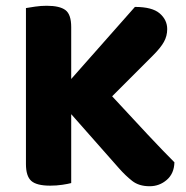

<svg xmlns="http://www.w3.org/2000/svg" viewBox="-20 -636 646 666"><path d="M227 -1Q216 2 196 5Q176 8 154 8Q107 8 88.5 -8.5Q70 -25 70 -67V-608Q81 -610 101.5 -613Q122 -616 142 -616Q187 -616 207 -601Q227 -586 227 -542V-362L448 -612Q508 -612 534 -589.5Q560 -567 560 -535Q560 -511 548.5 -490.5Q537 -470 511 -444L369 -302Q438 -227 493.5 -168Q549 -109 585 -73Q584 -34 558.5 -12Q533 10 499 10Q462 10 438.5 -8.5Q415 -27 393 -52L227 -240V-1Z"/></svg>

Font: Baloo Da 2
Style: Bold
Weight: 700
Designer: Noopur Datye, Sulekha Rajkumar and Ek Type
Foundry: Ek Type
Version: Version 1.640;hotconv 1.0.111;makeotfexe 2.5.65597; ttfautoh